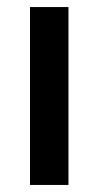

<svg xmlns="http://www.w3.org/2000/svg" viewBox="-20 -524 279 544"><path d="M174 -504V0H65V-504Z"/></svg>

Font: Rosa Sans Medium
Style: Regular
Weight: 500
Designer: Pentagram / MCKL
Foundry: Pentagram / MCKL
Version: Version 1.005;September 16, 2019;FontCreator 11.5.0.2425 64-